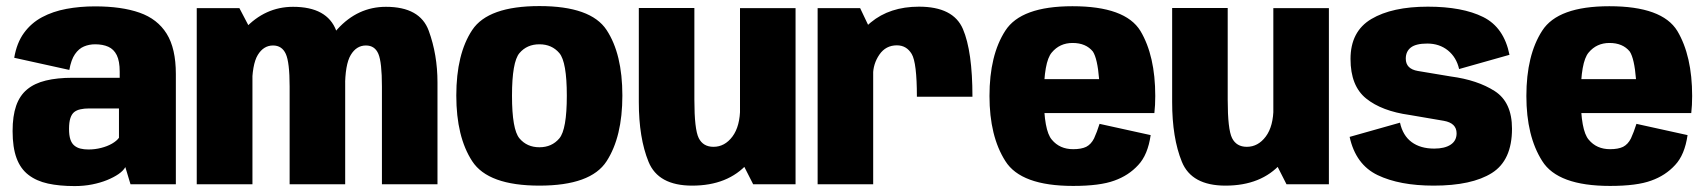

<svg xmlns="http://www.w3.org/2000/svg" viewBox="-20 -622 5760 648"><path d="M232 6Q263 6 290.8 0.5Q318.5 -5 341.2 -14.2Q364 -23.5 380 -34.5Q396 -45.5 403 -58L420.5 0H573.5V-372Q573.5 -458.5 542.5 -508.2Q511.5 -558 451 -579.2Q390.5 -600.5 300.5 -600.5Q249.5 -600.5 204 -592Q158.5 -583.5 122 -564Q85.5 -544.5 61 -511Q36.5 -477.5 28 -427L214 -386Q220 -420.5 233 -439.2Q246 -458 263.5 -465.2Q281 -472.5 301 -472.5Q327 -472.5 345.5 -464.2Q364 -456 374 -436Q384 -416 384 -380V-359.5H225Q173 -359.5 134.8 -350.2Q96.5 -341 71.5 -320.2Q46.5 -299.5 34.5 -265Q22.5 -230.5 22.5 -179.5Q22.5 -124.5 35.8 -88.5Q49 -52.5 76 -31.8Q103 -11 141.8 -2.5Q180.5 6 232 6ZM278.5 -117.5Q263.5 -117.5 251.5 -120.5Q239.5 -123.5 230.8 -130.8Q222 -138 217.5 -151.5Q213 -165 213 -187Q213 -209.5 217.5 -223.2Q222 -237 230.5 -243.8Q239 -250.5 251.8 -253.2Q264.5 -256 280.5 -256H381.5V-157Q374 -146.5 358 -137.2Q342 -128 321.2 -122.8Q300.5 -117.5 278.5 -117.5Z M644 0H832V-510.5L788 -594.5H644ZM957.5 0H1145V-344Q1145 -438 1114.8 -518.5Q1084.5 -599 969 -599Q874.5 -599 805.5 -524.5Q736.5 -450 736.5 -369.5L830.5 -325.5Q830.5 -404.5 850 -436.5Q869.5 -468.5 901.5 -468.5Q931.5 -468.5 944.5 -440.2Q957.5 -412 957.5 -330ZM1269 0H1456.5V-344Q1456.5 -437.5 1427 -518.2Q1397.5 -599 1282.5 -599Q1187.5 -599 1118.8 -523.5Q1050 -448 1050 -369.5L1144.5 -325.5Q1144.5 -404.5 1163.8 -436.5Q1183 -468.5 1215 -468.5Q1245 -468.5 1257 -440.2Q1269 -412 1269 -330Z M1800.5 4.5Q1974 4.5 2027.2 -77.8Q2080.5 -160 2080.5 -299.5Q2080.5 -440 2027.2 -520.8Q1974 -601.5 1800.5 -601.5Q1627.5 -601.5 1573.8 -520.8Q1520 -440 1520 -299.5Q1520 -160 1573.8 -77.8Q1627.5 4.5 1800.5 4.5ZM1800.5 -125Q1758.5 -125 1733.2 -155Q1708 -185 1708 -299Q1708 -413 1733.2 -442.8Q1758.5 -472.5 1800.5 -472.5Q1842.5 -472.5 1867.8 -442.8Q1893 -413 1893 -299Q1893 -185 1867.8 -155Q1842.5 -125 1800.5 -125Z M2522 0H2665V-594.5H2477.5V-87.5ZM2323.5 -595H2136V-277.5Q2136 -156.5 2168.8 -76Q2201.5 4.5 2316 4.5Q2437 4.5 2503.8 -70.8Q2570.5 -146 2570.5 -230.5L2478 -259.5Q2478 -196 2452 -161.2Q2426 -126.5 2388 -126.5Q2353 -126.5 2338.2 -156Q2323.5 -185.5 2323.5 -285.5Z M3074.5 -295.5H3262Q3262 -449 3229.8 -524.2Q3197.5 -599.5 3081.5 -599.5Q2983 -599.5 2918.8 -546.2Q2854.5 -493 2854.5 -401L2926.5 -368Q2926.5 -406.5 2948 -437.8Q2969.5 -469 3007 -469Q3039.5 -469 3057 -439.8Q3074.5 -410.5 3074.5 -295.5ZM2739.5 0H2927V-502L2883 -594.5H2739.5Z M3602 5.5V-118.5Q3556.5 -118.5 3530 -150.5Q3503 -181.5 3503 -297.5Q3503 -413 3529.5 -444.5Q3556.5 -477 3600 -477Q3645 -477 3668.5 -448Q3684 -424 3689.5 -355H3487V-240.5H3876Q3879 -266.5 3879 -298Q3879 -433.5 3829 -517.5Q3778 -601 3599.5 -601Q3426 -601 3373 -518.5Q3319.5 -436 3319.5 -298Q3319.5 -162.5 3373 -78.5Q3425.5 5.5 3602 5.5ZM3602 -118.5V5.5Q3692.5 5.5 3741 -12.5Q3789 -29.5 3821.5 -65Q3854 -99.5 3863.5 -166L3691 -204Q3682 -175.5 3672.5 -155Q3662.5 -135 3646 -126.5Q3629.5 -118.5 3602 -118.5Z M4322 0H4465V-594.5H4277.5V-87.5ZM4123.5 -595H3936V-277.5Q3936 -156.5 3968.8 -76Q4001.5 4.5 4116 4.5Q4237 4.5 4303.8 -70.8Q4370.5 -146 4370.5 -230.5L4278 -259.5Q4278 -196 4252 -161.2Q4226 -126.5 4188 -126.5Q4153 -126.5 4138.2 -156Q4123.5 -185.5 4123.5 -285.5Z M4818.5 4.5Q4947.5 4.5 5015.2 -38.2Q5083 -81 5083 -187.5Q5083 -277 5024.8 -314.5Q4966.5 -352 4876 -364Q4806 -375.5 4765.2 -382.5Q4724.5 -389.5 4724.5 -424Q4724.5 -448.5 4741.8 -461.8Q4759 -475 4797 -475Q4838 -475 4866.8 -451.8Q4895.5 -428.5 4904.5 -389L5074.5 -437Q5056 -529.5 4985.8 -564.5Q4915.5 -599.5 4799 -599.5Q4678.5 -599.5 4608.2 -557.8Q4538 -516 4538 -423Q4538 -332 4590.8 -289.5Q4643.5 -247 4737.5 -234Q4810.5 -222 4853.2 -214.2Q4896 -206.5 4896 -172Q4896 -147 4876 -133.8Q4856 -120.5 4820.5 -120.5Q4774 -120.5 4744.2 -142.5Q4714.5 -164.5 4705 -208L4535 -160Q4555.5 -66.5 4629.5 -31Q4703.5 4.5 4818.5 4.5Z M5414 5.5V-118.5Q5368.5 -118.5 5342 -150.5Q5315 -181.5 5315 -297.5Q5315 -413 5341.5 -444.5Q5368.5 -477 5412 -477Q5457 -477 5480.5 -448Q5496 -424 5501.5 -355H5299V-240.5H5688Q5691 -266.5 5691 -298Q5691 -433.5 5641 -517.5Q5590 -601 5411.5 -601Q5238 -601 5185 -518.5Q5131.5 -436 5131.5 -298Q5131.5 -162.5 5185 -78.5Q5237.5 5.5 5414 5.5ZM5414 -118.5V5.5Q5504.5 5.5 5553 -12.5Q5601 -29.5 5633.5 -65Q5666 -99.5 5675.5 -166L5503 -204Q5494 -175.5 5484.5 -155Q5474.5 -135 5458 -126.5Q5441.5 -118.5 5414 -118.5Z"/></svg>

Font: Anybody SemiCondensed ExtraBold
Style: Regular
Weight: 800
Width: 4
Version: Version 1.113;gftools[0.9.25]